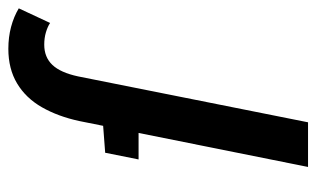

<svg xmlns="http://www.w3.org/2000/svg" viewBox="-169 -589 758 460"><g transform="rotate(-90 210.0 -359.0)"><path d="M40 0 150 -548Q161 -599 183 -637.5Q205 -676 240 -697Q275 -718 323 -718Q351 -718 375.5 -711.5Q400 -705 420 -693L385 -618Q376 -624 362.5 -628Q349 -632 333 -632Q303 -632 284.5 -612.5Q266 -593 257 -551L147 0ZM58 -406 74 -486 140 -491H194L177 -406Z"/></g></svg>

Font: Source Sans 3 ExtraLight SemiBold
Style: Italic
Weight: 600
Italic angle: -11°
Version: Version 3.052;hotconv 1.1.0;makeotfexe 2.6.0